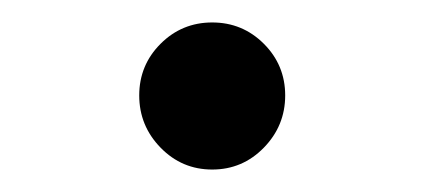

<svg xmlns="http://www.w3.org/2000/svg" viewBox="-20 -420 390 171"><path d="M169 -269Q142 -269 123 -288.5Q104 -308 104 -335Q104 -362 123 -381Q142 -400 169 -400Q196 -400 215 -381Q234 -362 234 -335Q234 -308 215 -288.5Q196 -269 169 -269Z"/></svg>

Font: Inconsolata ExtraCondensed ExtraBold
Style: Regular
Weight: 800
Width: 2
Monospace: yes
Designer: Raph Levien, Cyreal, Brenton Simpson
Foundry: Raph Levien, Cyreal, Google
Version: Version 3.001; ttfautohint (v1.8.2.53-6de2)